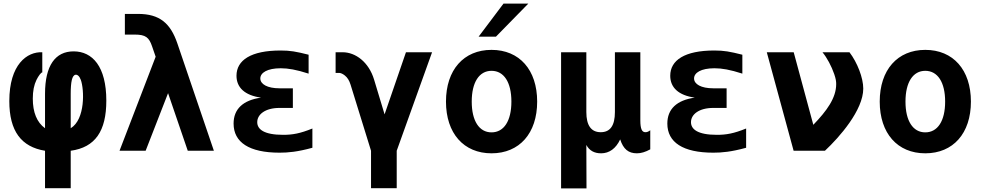

<svg xmlns="http://www.w3.org/2000/svg" viewBox="-20 -837 5458 1066"><path d="M230 208H372.6V0C508.8 -18.6 570.3 -109.4 570.3 -278.3C570.3 -467.8 493.2 -551.8 388.7 -551.8C287.1 -551.8 230 -473.1 230 -316.4V-125C184.6 -157.7 162.1 -213.4 162.1 -289.6C162.1 -331.5 168.9 -365.7 182.6 -393.6C193.4 -415.5 208 -435.1 214.8 -435.1V-546.9C130.4 -550.8 31.7 -479.5 31.7 -275.9C31.7 -108.9 98.1 -21.5 230 0ZM372.6 -125V-316.4C372.6 -380.9 379.9 -418.5 398.9 -421.9C409.2 -423.8 420.9 -415 428.7 -393.6C448.2 -339.8 454.1 -174.3 372.6 -125Z M643.6 0H788.6L913.1 -319.8L1022.5 0H1167.5L964.8 -595.7C926.3 -709 865.2 -759.8 746.6 -759.8H673.3V-645H728C789.1 -645 807.6 -628.9 824.2 -580.1L844.2 -522Z M1532.2 10.7C1579.1 10.7 1630.9 6.3 1714.4 -16.6V-123.5C1646 -95.7 1604 -88.4 1552.2 -88.4C1444.8 -88.4 1408.2 -119.6 1408.2 -158.7C1408.2 -202.1 1453.1 -237.8 1532.2 -237.8H1606V-346.7H1532.2C1464.4 -346.7 1425.3 -369.6 1425.3 -401.4C1425.3 -433.1 1463.9 -458 1538.6 -458C1580.1 -458 1625 -450.2 1693.4 -428.2V-533.2C1623.5 -550.8 1591.8 -556.6 1537.6 -556.6C1373.5 -556.6 1293 -502.9 1293 -416.5C1293 -350.6 1339.4 -307.6 1429.2 -294.9C1328.6 -280.8 1276.9 -231 1276.9 -150.9C1276.9 -46.9 1363.3 10.7 1532.2 10.7Z M2040 208H2182.6V0L2378.9 -546.9H2233.9L2115.2 -202.1L2057.1 -394.5C2027.8 -492.2 1954.1 -546.9 1882.3 -546.9H1843.3V-432.1H1863.8C1872.6 -432.1 1884.8 -425.8 1894.5 -418C1909.2 -406.2 1918.9 -390.6 1926.3 -367.2L2040 0Z M2637.2 -633.3H2733.4L2913.1 -816.9H2775.4ZM2709 14.2C2863.8 14.2 2962.4 -96.7 2962.4 -272.9C2962.4 -449.2 2863.8 -560.1 2709 -560.1C2554.7 -560.1 2456.1 -449.2 2456.1 -272.9C2456.1 -96.7 2554.7 14.2 2709 14.2ZM2709 -102.1C2640.6 -102.1 2599.1 -165.5 2599.1 -272.9C2599.1 -380.4 2640.6 -443.8 2709 -443.8C2777.8 -443.8 2819.3 -380.4 2819.3 -272.9C2819.3 -165.5 2777.8 -102.1 2709 -102.1Z M3095.2 209H3236.3L3235.4 -32.2C3252.4 -1 3278.8 14.2 3317.4 14.2C3362.8 14.2 3399.4 -12.2 3423.3 -63C3440.9 -8.8 3469.2 14.2 3516.1 14.2C3539.1 14.2 3562.5 7.3 3590.3 -7.8V-113.8C3580.6 -106.4 3572.8 -103 3563.5 -103C3553.2 -103 3546.4 -107.9 3542 -118.2C3537.6 -128.4 3535.2 -145 3535.2 -168V-546.9H3394V-214.8C3394 -140.1 3368.2 -103 3315.4 -103C3262.2 -103 3235.4 -140.6 3235.4 -214.8V-546.9H3095.2Z M3940.4 10.7C3987.3 10.7 4039.1 6.3 4122.6 -16.6V-123.5C4054.2 -95.7 4012.2 -88.4 3960.4 -88.4C3853 -88.4 3816.4 -119.6 3816.4 -158.7C3816.4 -202.1 3861.3 -237.8 3940.4 -237.8H4014.2V-346.7H3940.4C3872.6 -346.7 3833.5 -369.6 3833.5 -401.4C3833.5 -433.1 3872.1 -458 3946.8 -458C3988.3 -458 4033.2 -450.2 4101.6 -428.2V-533.2C4031.7 -550.8 4000 -556.6 3945.8 -556.6C3781.7 -556.6 3701.2 -502.9 3701.2 -416.5C3701.2 -350.6 3747.6 -307.6 3837.4 -294.9C3736.8 -280.8 3685.1 -231 3685.1 -150.9C3685.1 -46.9 3771.5 10.7 3940.4 10.7Z M4386.2 0H4560.1C4640.6 -75.2 4772.9 -225.6 4772.9 -345.2C4772.9 -404.8 4739.7 -490.2 4696.3 -546.9H4546.4C4571.3 -517.1 4596.7 -469.2 4611.8 -425.3C4620.6 -399.4 4622.6 -385.3 4622.6 -370.1C4622.6 -292.5 4569.8 -221.2 4495.6 -144L4386.7 -546.9H4237.3Z M5117.2 14.2C5272 14.2 5370.6 -96.7 5370.6 -272.9C5370.6 -449.2 5272 -560.1 5117.2 -560.1C4962.9 -560.1 4864.3 -449.2 4864.3 -272.9C4864.3 -96.7 4962.9 14.2 5117.2 14.2ZM5117.2 -102.1C5048.8 -102.1 5007.3 -165.5 5007.3 -272.9C5007.3 -380.4 5048.8 -443.8 5117.2 -443.8C5186 -443.8 5227.5 -380.4 5227.5 -272.9C5227.5 -165.5 5186 -102.1 5117.2 -102.1Z"/></svg>

Font: Hack
Style: Bold
Weight: 700
Monospace: yes
Designer: Christopher Simpkins
Foundry: Christopher Simpkins
Version: Version 2.010